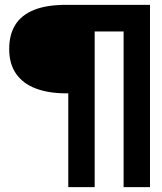

<svg xmlns="http://www.w3.org/2000/svg" viewBox="-20 -695 670 793"><path d="M262 78H371V-565H490.5V78H599.5V-675H252.5Q172.5 -675 120.5 -654Q68.5 -633 43.2 -592.5Q18 -552 18 -493Q18 -430 47.2 -389.2Q76.5 -348.5 129.2 -329Q182 -309.5 252.5 -309.5H262Z"/></svg>

Font: Anybody Thin
Style: Bold
Weight: 700
Version: Version 1.113;gftools[0.9.25]